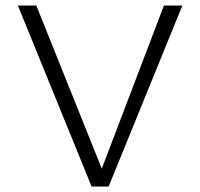

<svg xmlns="http://www.w3.org/2000/svg" viewBox="-20 -678 728 698"><path d="M576 -658H643L375 0H313L45 -658H112L350 -65Z"/></svg>

Font: EauTestSC Semilight
Style: Regular
Weight: 300
Designer: Christian Thalmann (Catharsis Fonts)
Version: Version 0.001;PS 000.001;hotconv 1.0.88;makeotf.lib2.5.64775